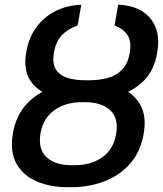

<svg xmlns="http://www.w3.org/2000/svg" viewBox="-20 -780 687 810"><path d="M340.8 -433.6H352.1Q429.2 -434.1 486.6 -410.4Q543.9 -386.7 571.5 -338.4Q599.1 -290 586.4 -216.8Q573.7 -141.1 530 -90.8Q486.3 -40.5 421.4 -15.4Q356.4 9.8 278.8 9.8H267.6Q191.4 9.8 134 -15.1Q76.7 -40 49.1 -90.1Q21.5 -140.1 34.2 -216.3Q46.9 -291 90.6 -339.1Q134.3 -387.2 199.5 -410.6Q264.6 -434.1 340.8 -433.6ZM338.4 -349.1H327.6Q256.3 -349.1 208.7 -314.7Q161.1 -280.3 150.4 -214.8Q140.6 -149.9 176.8 -116.5Q212.9 -83 282.7 -83H293.9Q364.3 -83 411.9 -116.7Q459.5 -150.4 470.2 -216.8Q481 -280.8 445.1 -314.7Q409.2 -348.6 338.4 -349.1ZM356.9 -441.4Q400.4 -441.4 436.3 -451.7Q472.2 -461.9 496.1 -487.3Q520 -512.7 527.3 -557.1Q535.2 -604.5 518.6 -630.9Q502 -657.2 463.4 -672.9L478.5 -759.8Q534.2 -758.8 575.4 -735.1Q616.7 -711.4 635.5 -666.7Q654.3 -622.1 643.1 -557.6Q630.9 -483.9 587.2 -439.9Q543.5 -396 479.7 -376.7Q416 -357.4 342.3 -357.4H324.7Q251 -357.4 193.6 -377Q136.2 -396.5 107.4 -440.7Q78.6 -484.9 90.3 -558.1Q101.1 -622.6 134.8 -667Q168.5 -711.4 217.5 -734.9Q266.6 -758.3 322.8 -759.8L307.6 -672.9Q267.6 -658.2 241.5 -632.1Q215.3 -606 207.5 -557.6Q199.7 -512.2 216.1 -486.8Q232.4 -461.4 265.1 -451.4Q297.9 -441.4 338.9 -441.4Z"/></svg>

Font: Inter 16pt Medium
Style: Italic
Weight: 500
Italic angle: -9.3988°
Version: Version 4.001;git-66647c0bb